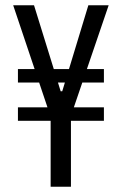

<svg xmlns="http://www.w3.org/2000/svg" viewBox="-20 -708 463 728"><path d="M172 0V-250H48V-301H160L30 -688H109L210 -362H216L315 -688H392L260 -301H374V-250H249V0ZM48 -395V-446H374V-395Z"/></svg>

Font: Saira ExtraCondensed Medium
Style: Regular
Weight: 500
Width: 2
Designer: Hector Gatti with collaboration of the Omnibus-Type team
Foundry: Omnibus-Type
Version: Version 1.101